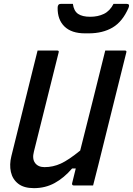

<svg xmlns="http://www.w3.org/2000/svg" viewBox="-20 -962 689 996"><path d="M156 14Q104 14 74.5 -9Q45 -32 36.5 -70Q28 -108 39 -152Q67 -264 94.5 -376Q122 -488 150 -600Q156 -625 162.5 -650Q169 -675 175 -700H276Q288 -700 284 -689Q252 -561 220 -432.5Q188 -304 156 -176Q146 -138 162 -116.5Q178 -95 211 -95Q255 -95 295.5 -113.5Q336 -132 396 -181Q429 -311 461.5 -441Q494 -571 526 -700H627Q639 -700 635 -689Q599 -544 562.5 -398Q526 -252 490 -106Q483 -78 476 -51Q469 -24 463 0H362Q357 0 355 -3.5Q353 -7 354 -11Q363 -48 373 -88H354Q312 -39 263.5 -12.5Q215 14 156 14ZM569 -942H637Q655 -942 647 -922Q616 -850 564.5 -819.5Q513 -789 440 -789H421Q351 -789 314.5 -824.5Q278 -860 279 -922Q279 -942 296 -942H358Q363 -905 385 -890Q407 -875 448 -875Q488 -875 519 -890Q550 -905 569 -942Z"/></svg>

Font: Recursive Mn Lnr St Med
Style: Italic
Weight: 500
Italic angle: -15°
Monospace: yes
Version: Version 1.079;hotconv 1.0.112;makeotfexe 2.5.65598; ttfautoh